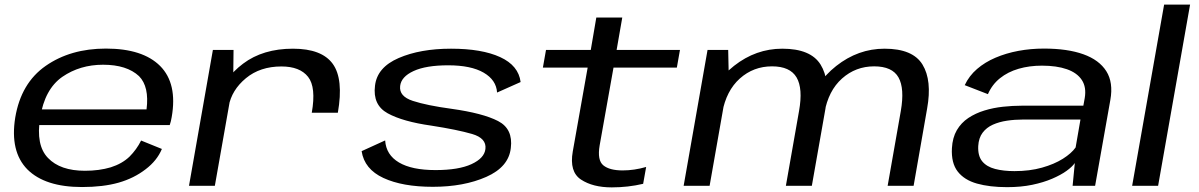

<svg xmlns="http://www.w3.org/2000/svg" viewBox="-20 -805 5194 832"><path d="M335.5 5.5 348 -65Q241 -65 188 -120.5Q134.5 -175.5 154 -295Q173.5 -418.5 250 -472Q326.5 -524.5 426.5 -524.5Q529.5 -524.5 582.5 -475Q627.5 -429.5 615 -331H148L136 -263H715.5Q721 -279 724 -297.5Q749.5 -443 674 -519Q598.5 -594.5 439 -594.5Q285.5 -594.5 178 -519.5Q71 -445 46 -295.5Q22.5 -148.5 98.5 -71Q175 5.5 335.5 5.5ZM348 -65 335.5 5.5Q427 5.5 494 -13.5Q560.5 -32.5 611 -71.5Q660.5 -109 681.5 -159.5L591.5 -196Q572 -157 541 -126Q509 -95.5 460 -80Q410 -65 348 -65Z M1331 -316.5H1444Q1469.5 -462.5 1422 -528.2Q1374.5 -594 1249.5 -594Q1119.5 -594 1033.5 -529.2Q947.5 -464.5 933 -381.5L971 -344.5Q984 -415 1045.5 -466Q1107 -517 1199.5 -517Q1279.5 -517 1315 -472Q1350.5 -427 1331 -316.5ZM799 0H911L990.5 -450L992 -588.5H902.5Z M1855.5 4.5Q1990 4.5 2087.2 -38.5Q2184.5 -81.5 2193.5 -163.5Q2204 -246.5 2138.2 -280.5Q2072.5 -314.5 1936.5 -333.5Q1829.5 -348 1769 -367.8Q1708.5 -387.5 1714 -432.5Q1718.5 -472.5 1772.2 -497.2Q1826 -522 1922 -522Q2021 -522 2075.8 -490.2Q2130.5 -458.5 2134 -404L2236 -449.5Q2227 -521 2147.5 -557.5Q2068 -594 1934.5 -594Q1801 -594 1707.5 -553.5Q1614 -513 1605 -433.5Q1594.5 -350 1660 -314Q1725.5 -278 1849.5 -260.5Q1962 -243 2025.5 -224.5Q2089 -206 2083.5 -159.5Q2079 -119.5 2023.2 -93.8Q1967.5 -68 1867 -68Q1764.5 -68 1708.8 -101Q1653 -134 1649 -196.5L1547 -150Q1559 -72 1641.5 -33.8Q1724 4.5 1855.5 4.5Z M2631 7Q2701.5 7 2767 -8.5L2780 -81.5Q2728 -66.5 2678 -66.5Q2621.5 -66.5 2594.5 -88.5Q2567.5 -110.5 2578.5 -175L2638.5 -512H2913L2926.5 -588.5H2652L2676.5 -729H2564L2540 -588.5H2346L2332.5 -512H2526.5L2462 -148.5Q2446.5 -60.5 2497.8 -26.8Q2549 7 2631 7Z M2942.5 0H3055L3138 -471.5L3135.5 -588.5H3046ZM3385.5 0H3498L3557 -334.5Q3578.5 -456.5 3535.8 -525.2Q3493 -594 3370 -594Q3255.5 -594 3161 -519.8Q3066.5 -445.5 3048 -339L3109.5 -316Q3127 -412 3186 -464.8Q3245 -517.5 3325.5 -517.5Q3403.5 -517.5 3431.8 -469.5Q3460 -421.5 3442.5 -324ZM3826.5 0H3939L3997.5 -334.5Q4019.5 -456.5 3977.5 -525.2Q3935.5 -594 3813 -594Q3698.5 -594 3603.5 -519Q3508.5 -444 3490.5 -339L3552.5 -316Q3569.5 -412 3628.8 -464.8Q3688 -517.5 3768 -517.5Q3846.5 -517.5 3873.5 -469.5Q3900.5 -421.5 3883.5 -324Z M4344 6Q4404 6 4453 -4.2Q4502 -14.5 4539.2 -30.5Q4576.5 -46.5 4601.2 -64.2Q4626 -82 4637.5 -98.5L4628 0H4725.5L4791.5 -372Q4805 -447.5 4774 -496.5Q4743 -545.5 4674.2 -570Q4605.5 -594.5 4504 -594.5Q4446 -594.5 4392.8 -584.5Q4339.5 -574.5 4293.8 -555Q4248 -535.5 4213.8 -506Q4179.5 -476.5 4160.5 -436L4261 -397Q4279 -438.5 4313.2 -466Q4347.5 -493.5 4394 -507Q4440.5 -520.5 4495 -520.5Q4559 -520.5 4603.2 -505Q4647.5 -489.5 4668 -458.2Q4688.5 -427 4680.5 -380L4674.5 -347H4407.5Q4368.5 -347 4326.5 -342.5Q4284.5 -338 4246 -326.2Q4207.5 -314.5 4176.2 -293.8Q4145 -273 4126.2 -240.8Q4107.5 -208.5 4105 -163Q4101.5 -98.5 4130 -61.8Q4158.5 -25 4213.5 -9.5Q4268.5 6 4344 6ZM4376 -63.5Q4328 -63.5 4291.8 -73Q4255.5 -82.5 4236.2 -106Q4217 -129.5 4219 -172Q4221 -207.5 4238 -230Q4255 -252.5 4282.5 -264.8Q4310 -277 4343.5 -282Q4377 -287 4412.5 -287H4662L4641 -166Q4623 -140.5 4585.8 -117Q4548.5 -93.5 4495.2 -78.5Q4442 -63.5 4376 -63.5Z M4886 0H4998.5L5137 -785H5024.5Z"/></svg>

Font: Anybody Expanded
Style: Italic
Weight: 400
Width: 7
Italic angle: -10°
Version: Version 1.113;gftools[0.9.25]